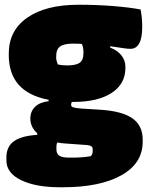

<svg xmlns="http://www.w3.org/2000/svg" viewBox="-20 -590 640 810"><path d="M108 -90Q108 -120 128 -139.5Q148 -159 185 -163V-169Q17 -201 17 -358V-364Q17 -461 95 -515.5Q173 -570 312 -570Q388 -570 457 -564.5Q526 -559 573 -550Q580 -516 580 -477Q580 -384 530 -384Q516 -384 495.5 -387.5Q475 -391 445 -395V-389Q475 -378 492 -356.5Q509 -335 509 -309V-303Q509 -236 451 -198Q393 -160 290 -160Q286 -160 283 -160Q280 -154 280 -147Q280 -140 289.5 -137Q299 -134 323 -132L404 -127Q496 -121 539 -90.5Q582 -60 582 -1V8Q582 99 492 149.5Q402 200 245 200H233Q131 200 69 170Q7 140 7 87V74Q7 29 38.5 6Q70 -17 137 -21V-28Q108 -54 108 -90ZM224 -318Q241 -314 263 -314Q301 -314 316.5 -325.5Q332 -337 332 -365V-371Q332 -391 325 -405Q308 -406 290 -406Q250 -406 233.5 -394Q217 -382 217 -352V-346Q217 -335 224 -318ZM271 75H284Q329 75 362 69Q371 63 371 47V39Q371 24 348 22L251 15Q236 14 222 11Q218 18 218 29V40Q218 59 230.5 67Q243 75 271 75Z"/></svg>

Font: Recursive Sn Csl St XBk
Style: Regular
Weight: 1000
Version: Version 1.079;hotconv 1.0.112;makeotfexe 2.5.65598; ttfautoh